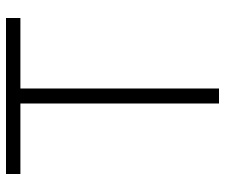

<svg xmlns="http://www.w3.org/2000/svg" viewBox="-75 -675 750 640"><g transform="rotate(-90 300.0 -355.0)"><path d="M275 0V-662H40V-710H560V-662H325V0Z"/></g></svg>

Font: Geist Mono UltraLight
Style: Regular
Weight: 200
Monospace: yes
Designer: Basement.studio, Andrés Briganti, Mateo Zaragoza
Foundry: Basement.studio, Vercel, Andrés Briganti, Guido Ferreyra, Mateo Zaragoza
Version: Version 1.400; ttfautohint (v1.8.4.7-5d5b)